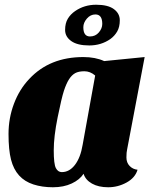

<svg xmlns="http://www.w3.org/2000/svg" viewBox="-20 -771 668 811"><path d="M104 -438Q190 -530 332 -530Q383 -530 420 -513L591 -530L517 -140Q514 -128 514 -106Q514 -84 527.5 -70Q541 -56 561 -54Q551 -20 514.5 0Q478 20 437 20Q396 20 368.5 4.5Q341 -11 333 -37Q317 -12 283 4Q249 20 203.5 20Q158 20 121 8Q84 -4 60.5 -30Q37 -56 26.5 -97Q16 -138 16 -205Q16 -272 39 -333Q62 -394 104 -438ZM241 -44Q273 -44 296.5 -74.5Q320 -105 329 -159L382 -452Q361 -470 336.5 -470Q312 -470 297.5 -462Q283 -454 271.5 -436Q260 -418 250 -387.5Q240 -357 223.5 -275.5Q207 -194 207 -136Q207 -78 216 -61Q225 -44 241 -44ZM297 -724Q336 -751 386 -751Q436 -751 461 -732.5Q486 -714 486 -685.5Q486 -657 475 -638Q464 -619 446 -606Q407 -579 357 -579Q307 -579 281 -597.5Q255 -616 255 -644.5Q255 -673 266.5 -692Q278 -711 297 -724ZM332 -656Q332 -617 360 -617Q383 -617 397.5 -634Q412 -651 412 -670Q412 -710 383 -710Q362 -710 347 -692.5Q332 -675 332 -656Z"/></svg>

Font: Sansita One
Style: Regular
Weight: 400
Version: Version 1.002